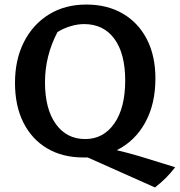

<svg xmlns="http://www.w3.org/2000/svg" viewBox="-20 -683 791 845"><path d="M346 10Q255 10 187.5 -30Q120 -70 83 -143.5Q46 -217 46 -318Q46 -421 85.5 -498.5Q125 -576 195.5 -619.5Q266 -663 360 -663Q452 -663 520.5 -623Q589 -583 626.5 -510Q664 -437 664 -338Q664 -225 619 -143.5Q574 -62 494 -22Q541 -11 592 4L751 53Q731 79 710 100Q689 121 662 142L366 10Q356 10 346 10ZM355 -71Q435 -71 483 -139.5Q531 -208 531 -329Q531 -447 483.5 -512Q436 -577 350 -577Q322 -577 291.5 -568Q261 -559 233 -542Q178 -437 178 -321Q178 -204 225.5 -137.5Q273 -71 355 -71Z"/></svg>

Font: Piazzolla SemiBold
Style: Regular
Weight: 600
Designer: Juan Pablo del Peral
Foundry: Huerta Tipografica
Version: Version 1.330